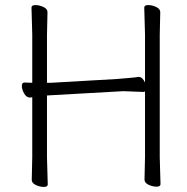

<svg xmlns="http://www.w3.org/2000/svg" viewBox="-20 -725 737 756"><path d="M549 -18 551 -107V-365Q547 -363 545 -363L465 -366Q465 -366 181 -350L165 -349V-105L168 1Q168 11 152.5 11Q137 11 121 3.5Q105 -4 105 -17L107 -106V-342L98 -341H97Q84 -341 75 -357Q66 -373 66 -386.5Q66 -400 76 -400H77L107 -399V-589L104 -695Q104 -705 119.5 -705Q135 -705 151 -697.5Q167 -690 167 -677L165 -588V-399H180L441 -414Q464 -416 488 -418Q512 -420 524 -422H527Q541 -422 551 -400V-589L548 -695Q548 -705 563.5 -705Q579 -705 595 -697.5Q611 -690 611 -677L609 -588V-106L612 0Q612 10 596.5 10Q581 10 565 2.5Q549 -5 549 -18Z"/></svg>

Font: ToneOZ-Pinyin-WenKai-Light
Style: Light
Weight: 300
Designer: Fontworks Inc.
Foundry: ToneOZ
Version: Version 0.240331